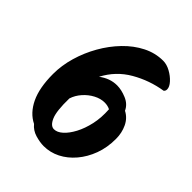

<svg xmlns="http://www.w3.org/2000/svg" viewBox="-209 -855 991 991"><g transform="rotate(45 287.0 -359.0)"><path d="M278 15Q250 15 216.5 5Q183 -5 162 -31Q109 -57 79 -119.5Q49 -182 49 -283Q49 -345 67.5 -408.5Q86 -472 119 -530Q152 -588 196.5 -634Q241 -680 293.5 -706.5Q346 -733 403 -733Q429 -733 456.5 -718Q484 -703 503 -682Q522 -661 522 -643Q522 -631 514 -625Q425 -611 347 -566Q269 -521 227 -440Q249 -457 273.5 -466Q298 -475 325 -475Q357 -475 394 -459.5Q431 -444 446 -411Q481 -393 498.5 -356Q516 -319 516 -275Q516 -212 496.5 -159.5Q477 -107 443.5 -67.5Q410 -28 367.5 -6.5Q325 15 278 15ZM254 -84Q277 -84 300.5 -105Q324 -126 344 -163.5Q364 -201 375 -250.5Q386 -300 382 -358Q364 -367 342 -367Q313 -367 283.5 -351.5Q254 -336 231 -310Q208 -284 198 -253Q196 -160 212.5 -122Q229 -84 254 -84Z"/></g></svg>

Font: Protest Riot
Style: Regular
Weight: 400
Designer: Octavio Pardo
Foundry: Ashler Design
Version: Version 2.005; ttfautohint (v1.8.4.7-5d5b)